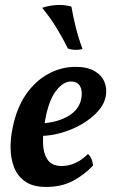

<svg xmlns="http://www.w3.org/2000/svg" viewBox="-20 -732 455 761"><path d="M163 9Q112 9 81.5 -11.5Q51 -32 37 -66Q23 -100 22 -141.5Q21 -183 30 -225Q46 -305 83.5 -358.5Q121 -412 172 -439.5Q223 -467 279 -467Q326 -467 354.5 -450.5Q383 -434 394 -407Q405 -380 399 -350Q393 -318 368 -290.5Q343 -263 307 -241.5Q271 -220 228 -207Q185 -194 141 -193L144 -243Q205 -246 249 -271Q293 -296 302 -340Q308 -371 297.5 -390Q287 -409 261 -409Q230 -409 201 -370.5Q172 -332 158 -251Q150 -207 150.5 -166.5Q151 -126 168 -100Q185 -74 225 -74Q252 -74 278.5 -86Q305 -98 329 -122Q338 -113 342.5 -102Q347 -91 349 -76Q313 -38 268 -14.5Q223 9 163 9ZM263 -706Q270 -665 280.5 -623Q291 -581 307 -538Q295 -534 278 -534.5Q261 -535 249 -540Q230 -579 204 -621.5Q178 -664 147 -701Q173 -710 203.5 -712Q234 -714 263 -706Z"/></svg>

Font: Vollkorn SemiBold
Style: Italic
Weight: 600
Italic angle: -11°
Designer: Friedrich Althausen
Foundry: Friedrich Althausen
Version: Version 5.000